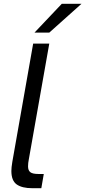

<svg xmlns="http://www.w3.org/2000/svg" viewBox="-20 -993 450 1013"><path d="M151 0Q96 0 68 -20Q40 -40 40 -91Q40 -109 45 -139L155 -763H240L132 -152Q128 -133 128 -115Q128 -94 140 -84.5Q152 -75 184 -75H211L198 0ZM240 -821H162L306 -973H410Z"/></svg>

Font: Open Sauce One
Style: Italic
Weight: 400
Italic angle: -10°
Designer: Alfredo Marco Pradil
Foundry: Creative Sauce Fz LLC
Version: Version 1.477